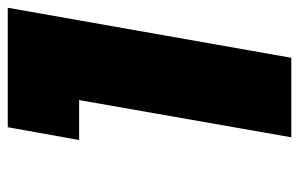

<svg xmlns="http://www.w3.org/2000/svg" viewBox="-158 -613 771 495"><g transform="rotate(-90 227.5 -365.5)"><path d="M114 -547 147 -731H455L326 0H121L217 -547Z"/></g></svg>

Font: Fz Poppins ExtBd
Style: Italic
Weight: 800
Italic angle: -10°
Designer: Ninad Kale (Devanagari), Jonny Pinhorn (Latin)
Foundry: Indian Type Foundry
Version: Vit hóa bi Vntype.Com & FontZin.Com